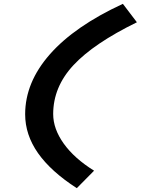

<svg xmlns="http://www.w3.org/2000/svg" viewBox="-20 -829 733 1000"><path d="M111 -234Q111 -400 240 -546.5Q369 -693 620 -809L693 -713Q468 -603 362.5 -489.5Q257 -376 257 -235Q257 -158 312 -81Q367 -4 470 60L380 151Q245 64 178 -31.5Q111 -127 111 -234Z"/></svg>

Font: Intel One Mono
Style: Bold Italic
Weight: 700
Italic angle: -16°
Monospace: yes
Designer: Fred Shallcrass
Foundry: Frere-Jones Type LLC
Version: Version 1.400;hotconv 1.1.0;makeotfexe 2.6.0;FJTRelease1.4